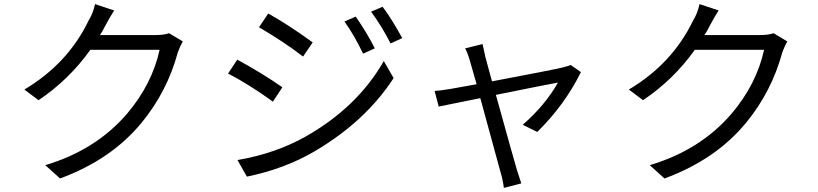

<svg xmlns="http://www.w3.org/2000/svg" viewBox="-20 -827 3990 937"><path d="M872 -625Q860 -604 848 -572Q796 -380 671 -228Q523 -48 273 44L201 -21Q447 -94 600 -272Q722 -416 759 -584H421Q316 -437 168 -338L99 -390Q312 -517 413 -728Q433 -759 444 -807L537 -776Q517 -745 492 -698Q482 -677 468 -656H740Q781 -656 805 -665Z M1716 -746Q1774 -662 1809 -591L1752 -565Q1708 -657 1661 -722ZM1847 -794Q1890 -738 1943 -641L1886 -615Q1844 -698 1791 -770ZM1289 -761Q1385 -708 1506 -620L1459 -551Q1367 -622 1244 -694ZM1139 -46Q1326 -78 1474 -162Q1725 -305 1853 -529L1901 -446Q1764 -235 1516 -89Q1370 -3 1185 35ZM1138 -536Q1261 -469 1358 -401L1312 -331Q1191 -418 1093 -468Z M2815 -475Q2736 -315 2602 -183L2531 -218Q2640 -313 2703 -424Q2652 -415 2400 -364Q2491 -36 2502 0L2524 68L2439 90Q2434 51 2424 18L2324 -348L2121 -307L2101 -383Q2131 -385 2184 -394L2306 -416L2273 -531Q2263 -567 2250 -591L2335 -612Q2339 -591 2349 -548L2381 -430Q2678 -486 2727 -498Q2755 -505 2765 -510Z M3822 -625Q3810 -604 3798 -572Q3746 -380 3621 -228Q3473 -48 3223 44L3151 -21Q3397 -94 3550 -272Q3672 -416 3709 -584H3371Q3266 -437 3118 -338L3049 -390Q3262 -517 3363 -728Q3383 -759 3394 -807L3487 -776Q3467 -745 3442 -698Q3432 -677 3418 -656H3690Q3731 -656 3755 -665Z"/></svg>

Font: KaiGen Gothic CN Regular
Style: Regular
Weight: 400
Designer: Ryoko NISHIZUKA  (kana & ideographs); Paul D. Hunt (Latin, Greek & Cyrillic); Wenlong ZHANG  (bopomofo); Sandoll Communi
Foundry: Adobe Systems Incorporated
Version: Version 1.002.20150501